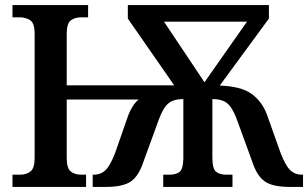

<svg xmlns="http://www.w3.org/2000/svg" viewBox="-20 -734 1210 754"><path d="M29 0V-48H59Q83 -48 99.5 -60.5Q116 -73 116 -114V-602Q116 -643 98.5 -654.5Q81 -666 57 -666H29V-714H326V-666H299Q274 -666 258 -654Q242 -642 242 -600V-399H664L482 -661V-714H1036V-661L843 -398Q926 -395 967 -366Q1008 -337 1028 -285L1082 -133Q1101 -84 1119.5 -66Q1138 -48 1166 -48H1170V0H1117Q1051 0 1020 -21.5Q989 -43 971 -98L909 -268Q892 -313 871.5 -329Q851 -345 814 -345V-116Q814 -71 828.5 -59.5Q843 -48 868 -48H893V0H621V-48H646Q670 -48 684.5 -58.5Q699 -69 700 -111V-345Q663 -345 642.5 -329Q622 -313 605 -268L543 -98Q525 -43 494 -21.5Q463 0 397 0H344V-48H348Q376 -48 394.5 -66Q413 -84 432 -133L484 -282Q491 -300 501 -316Q511 -332 524 -343H242V-114Q242 -73 258 -60.5Q274 -48 299 -48H318V0ZM783 -411 950 -649H624Z"/></svg>

Font: Noto Serif SemiCondensed SemiBold
Style: Regular
Weight: 600
Width: 4
Designer: Monotype Design Team
Foundry: Monotype Imaging Inc.
Version: Version 2.013; ttfautohint (v1.8.4.7-5d5b)